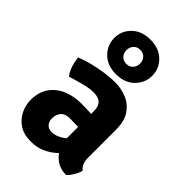

<svg xmlns="http://www.w3.org/2000/svg" viewBox="-239 -885 991 991"><g transform="rotate(45 256.0 -389.5)"><path d="M32 -136.5Q32 -196 59.8 -234.2Q87.5 -272.5 132.5 -290.8Q177.5 -309 229 -309Q252.5 -309 287 -307.8Q321.5 -306.5 349 -301V-206Q326.5 -211 296 -212Q265.5 -213 244 -213Q209 -213 193 -194.5Q177 -176 177 -146.5Q177 -125 190 -110.5Q203 -96 226 -96Q257 -96 289.5 -118Q322 -140 344 -179.5L365 -83Q345.5 -60 320.2 -37.8Q295 -15.5 261.5 -0.5Q228 14.5 183.5 14.5Q132 14.5 98.5 -8.2Q65 -31 48.5 -65.8Q32 -100.5 32 -136.5ZM480.5 -68.5Q476 -48.5 462.2 -25.8Q448.5 -3 434 8Q391.5 6.5 364.2 -12.5Q337 -31.5 322.5 -58.8Q308 -86 304 -112.5V-327.5Q304 -361.5 287.2 -378Q270.5 -394.5 236 -394.5Q203 -394.5 164.8 -384.2Q126.5 -374 87.5 -362Q71.5 -380 62.2 -409Q53 -438 50.5 -465.5Q83.5 -479 123.8 -489Q164 -499 204 -504.5Q244 -510 276.5 -510Q321 -510 361.2 -493.5Q401.5 -477 427 -439.8Q452.5 -402.5 452.5 -340V-136.5Q452.5 -113.5 459 -96.8Q465.5 -80 480.5 -68.5ZM111 -668.5Q111 -616.5 148.8 -579.2Q186.5 -542 249.5 -542Q312.5 -542 350.2 -579.2Q388 -616.5 388 -668.5Q388 -721 350.2 -757.8Q312.5 -794.5 249.5 -794.5Q186.5 -794.5 148.8 -757.8Q111 -721 111 -668.5ZM200 -668.5Q200 -690.5 213.5 -705.2Q227 -720 249.5 -720Q272 -720 285.5 -705.2Q299 -690.5 299 -668.5Q299 -647 285.5 -632.2Q272 -617.5 249.5 -617.5Q227 -617.5 213.5 -632.2Q200 -647 200 -668.5Z"/></g></svg>

Font: Signika Negative Light
Style: Bold
Weight: 700
Version: Version 2.001